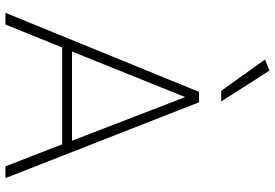

<svg xmlns="http://www.w3.org/2000/svg" viewBox="-172 -836 1008 704"><g transform="rotate(90 332.0 -484.0)"><path d="M27 0 317 -710H355L633 0H590L509 -208H154L70 0ZM169 -244H496L336 -659ZM313 -791 198 -952 239 -968 352 -791Z"/></g></svg>

Font: Livvic ExtraLight
Style: Regular
Weight: 275
Designer: Jacques Le Bailly, Baron von Fonthausen
Version: Version 1.001; ttfautohint (v1.8.2)